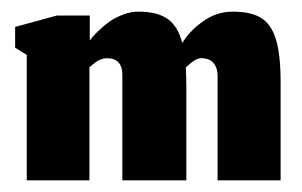

<svg xmlns="http://www.w3.org/2000/svg" viewBox="-20 -310 519 330"><path d="M133.7 0V-194.3Q134.3 -195 136.2 -196.5Q138 -198 138.8 -198.7Q139.7 -199.3 141.5 -200.8Q143.3 -202.3 144.3 -203Q145.3 -203.7 147 -204.8Q148.7 -206 150 -206.5Q151.3 -207 153.2 -207.8Q155 -208.7 156.5 -209Q158 -209.3 159.8 -209.7Q161.7 -210 163.7 -210Q191.3 -210 190.3 -178.7V0H300.3V-159.3Q300.3 -178 299.3 -194Q316 -210 325.7 -210Q340 -210 347 -201.7Q354 -193.3 354 -178.7V0H462.3V-169Q462.3 -216.3 454.3 -242.3Q446.3 -268.3 428.8 -279.2Q411.3 -290 380 -290Q351.7 -290 328.2 -272.8Q304.7 -255.7 293.3 -236Q286 -264.7 268.3 -277.3Q250.7 -290 217.3 -290Q204.3 -290 191.2 -284.8Q178 -279.7 168.8 -273.3Q159.7 -267 151 -258.7Q142.3 -250.3 139.2 -246.5Q136 -242.7 134.3 -240.3V-283.3H77.7L6 -263.7V-228L26 -215.7V0Z"/></svg>

Font: Jomhuria
Style: Regular
Weight: 400
Designer: Arabic design by Kourosh Beigpour, Latin design by Eben Sorkin, engineering by Lasse Fister and Khaled Hosney
Version: Version 1.0010